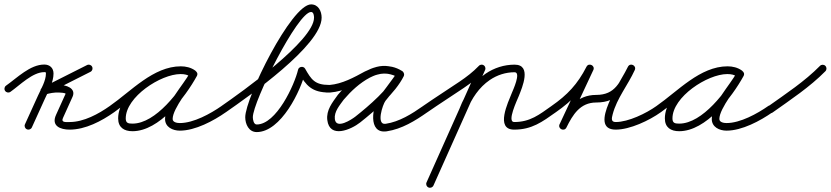

<svg xmlns="http://www.w3.org/2000/svg" viewBox="-38 -580 3829 885"><path d="M-14.3 -160.9C-8.7 -153 2.2 -151.1 10.1 -156.7C53.9 -187.5 111.9 -247.5 166 -247.5C172.5 -247.5 173.7 -247.3 173.7 -241C173.7 -207.5 150.9 -169.6 137.1 -139.2C117.1 -95.2 97.1 -51.2 77.1 -7.2C73.1 1.6 77 11.9 85.8 15.9C94.6 19.9 104.9 16 108.9 7.2C108.9 7.2 108.9 7.2 108.9 7.2C128.9 -36.8 148.9 -80.8 168.9 -124.8C185.1 -160.3 208.7 -201.4 208.7 -241C208.7 -266.7 191.4 -282.5 166 -282.5C101 -282.5 41.1 -221.3 -10.1 -185.3C-18 -179.7 -19.9 -168.8 -14.3 -160.9ZM363.1 -280.1C363.1 -280.1 363.1 -280.1 363.1 -280.1C294.8 -245.7 226.5 -211.2 158.1 -176.8C148.6 -172 146.7 -162.3 149.8 -154.6C152.9 -146.9 161 -141.3 171.2 -144.4C191.7 -150.8 211.8 -154.3 233.3 -153.5C233.3 -153.5 233.6 -153.5 233.9 -153.5C234.2 -153.5 234.4 -153.5 234.5 -153.5C239.2 -153.6 266.2 -151.8 264.1 -147.4C264.1 -147.4 264.1 -147.4 264.1 -147.3C264.1 -147.3 264.1 -147.2 264.1 -147.2C249.6 -115.2 235.1 -83.2 220.6 -51.2C220.6 -51.2 220.6 -51.3 220.7 -51.3C220.7 -51.4 220.7 -51.4 220.7 -51.4C196.4 0.8 240.6 17.5 283 17.5C355.7 17.5 430.2 -21.9 488.1 -62.7C496 -68.3 497.9 -79.2 492.3 -87.1C486.7 -95 475.8 -96.9 467.9 -91.3C467.9 -91.3 467.9 -91.3 467.9 -91.3C416.3 -54.9 348.1 -17.5 283 -17.5C266.4 -17.5 241.8 -13.9 252.4 -36.6C252.4 -36.6 252.5 -36.7 252.5 -36.7C252.5 -36.7 252.5 -36.8 252.5 -36.8C267 -68.8 281.5 -100.8 295.9 -132.8C295.9 -132.8 295.9 -132.7 295.9 -132.7C295.9 -132.6 295.9 -132.6 295.9 -132.6C315.3 -174.4 264.3 -189.3 233.5 -188.5C233.5 -188.5 233.8 -188.5 234.1 -188.5C234.4 -188.5 234.7 -188.5 234.7 -188.5C209.2 -189.5 185.1 -185.4 160.8 -177.9C150.6 -174.7 149.1 -164.2 152.5 -155.7C155.9 -147.2 164.3 -140.7 173.9 -145.5C242.2 -180 310.5 -214.4 378.9 -248.9C387.5 -253.2 391 -263.7 386.6 -272.4C382.3 -281 371.8 -284.5 363.1 -280.1Z M488 -62.6C488 -62.6 488 -62.6 488 -62.6C578.8 -125.7 679.8 -239.3 795.6 -239.3C811.4 -239.3 827.8 -236.1 840.8 -226.8C849.9 -220.3 859.4 -224.9 864.3 -232.4C869.2 -240 869.4 -250.6 859.8 -256.1C838 -268.8 820.1 -273.6 794.3 -273.6C683 -273.6 506.6 -153.6 506.6 -34.2C506.6 7.6 533.9 24.8 572.7 24.8C696.3 24.8 815.9 -132 869.4 -229.6C875 -239.8 870.1 -249.1 862.4 -253.3C854.7 -257.6 844.3 -256.6 838.7 -246.4C804.8 -184.7 722.8 -100.3 722.8 -31.6C722.8 6 758.2 22.2 791 22.2C861.9 22.2 946.3 -22.9 1003 -62.7C1011 -68.2 1012.9 -79.1 1007.3 -87C1001.8 -95 990.9 -96.9 983 -91.3C983 -91.3 983 -91.3 983 -91.3C932.5 -56 854.2 -12.8 791 -12.8C779.2 -12.8 757.8 -15.8 757.8 -31.6C757.8 -81.1 841.7 -179.1 869.3 -229.6C875 -239.8 870.1 -249.1 862.4 -253.3C854.7 -257.5 844.2 -256.6 838.6 -246.4C792.4 -161.9 680.6 -10.2 572.7 -10.2C553.1 -10.2 541.6 -12.6 541.6 -34.2C541.6 -133.4 703 -238.6 794.3 -238.6C814.1 -238.6 825.9 -235.3 842.2 -225.9C851.8 -220.3 861.1 -224.4 865.7 -231.5C870.3 -238.6 870.2 -248.8 861.2 -255.2C842.2 -268.8 818.7 -274.3 795.6 -274.3C668.8 -274.3 566.2 -159.6 468 -91.4C460.1 -85.9 458.1 -75 463.6 -67C469.1 -59.1 480 -57.1 488 -62.6Z M978.6 -67C984.2 -59.1 995.1 -57.1 1003 -62.6C1107.1 -135.1 1444.5 -370.5 1444.5 -498.6C1444.5 -528.2 1429.6 -559.8 1395.9 -559.8C1304.8 -559.8 1092.4 -129 1092.4 -39.6C1092.4 -8.1 1108.7 28.8 1145.2 28.8C1257.1 28.8 1349.5 -162.6 1370 -251C1371.7 -258.3 1361.8 -260.3 1352.4 -258.9C1343 -257.6 1334.1 -252.8 1337.8 -246.3C1372.8 -184.8 1400.2 -153.5 1479 -153.5C1488.7 -153.5 1496.5 -161.3 1496.5 -171C1496.5 -180.7 1488.7 -188.5 1479 -188.5C1412.8 -188.5 1396.7 -213.6 1368.2 -263.7C1364.5 -270.1 1357.3 -272.5 1350.6 -271.6C1343.9 -270.6 1337.6 -266.2 1336 -259C1319.7 -189.2 1236.1 -6.2 1145.2 -6.2C1131 -6.2 1127.4 -29.2 1127.4 -39.6C1127.4 -110.6 1333.9 -524.8 1395.9 -524.8C1407.7 -524.8 1409.5 -507.1 1409.5 -498.6C1409.5 -392.2 1073.4 -154.3 983 -91.4C975.1 -85.8 973.1 -74.9 978.6 -67Z M1467 -153.5C1467 -153.5 1467 -153.5 1467 -153.5C1469.3 -153.5 1471.7 -153.5 1474 -153.5C1477 -153.5 1480 -153.5 1483 -153.5C1483 -153.5 1483.4 -153.5 1483.7 -153.5C1484.1 -153.5 1484.4 -153.6 1484.5 -153.6C1547.5 -158.8 1605.8 -189.8 1660.4 -219.6C1660.4 -219.6 1660.1 -219.5 1659.9 -219.4C1659.6 -219.2 1659.3 -219.1 1659.3 -219.1C1689.7 -233.2 1715.1 -245.6 1750.1 -239.7C1750.1 -239.7 1750.1 -239.7 1750 -239.8C1750 -239.8 1750 -239.8 1750 -239.8C1766.9 -236.8 1782.1 -231.9 1797 -223C1807 -217 1816.4 -221.5 1821 -228.9C1825.5 -236.4 1825 -246.9 1815.1 -252.9C1800.2 -262.1 1786.2 -268.1 1768.9 -272.1C1768.9 -272.1 1768.9 -272.1 1768.9 -272.1C1768.8 -272.1 1768.8 -272.1 1768.8 -272.1C1743.2 -277.8 1717.2 -277.2 1692 -269.8C1692 -269.8 1692.2 -269.8 1692.4 -269.9C1692.6 -269.9 1692.8 -270 1692.8 -270C1678.3 -266.4 1664.5 -260.3 1651.2 -253.7C1651.2 -253.7 1651.1 -253.6 1651 -253.6C1650.9 -253.5 1650.8 -253.5 1650.8 -253.5C1600.1 -226.7 1556.8 -186.8 1519.7 -143.4C1519.7 -143.4 1519.5 -143.1 1519.2 -142.8C1519 -142.5 1518.8 -142.2 1518.8 -142.2C1494 -107.6 1465.2 -72.6 1470.6 -26.9C1481 60.4 1580.2 17.6 1621.8 -15.3C1689.2 -68.4 1783.9 -150.6 1822.7 -228.2C1827.6 -238 1823 -246.9 1815.7 -251.1C1808.5 -255.3 1798.4 -254.8 1792.4 -245.6C1786.5 -236.7 1780.4 -228 1774 -219.5C1753.4 -192.1 1733.8 -163.5 1711.6 -137.3C1711.6 -137.3 1711.5 -137.1 1711.4 -137C1711.2 -136.8 1711.1 -136.6 1711.1 -136.6C1678.4 -93.6 1655.1 38.6 1744.6 25.3C1744.6 25.3 1744.6 25.3 1744.6 25.3C1744.6 25.3 1744.6 25.3 1744.6 25.3C1814.2 14.8 1875.4 -23 1932 -62.7C1940 -68.2 1941.9 -79.1 1936.3 -87C1930.8 -95 1919.9 -96.9 1912 -91.3C1912 -91.3 1912 -91.3 1912 -91.3C1860 -54.9 1803.3 -18.9 1739.4 -9.3C1739.4 -9.3 1739.4 -9.3 1739.4 -9.3C1739.4 -9.3 1739.4 -9.3 1739.4 -9.3C1694.6 -2.7 1725.7 -98.1 1738.9 -115.4C1738.9 -115.4 1738.8 -115.2 1738.6 -115C1738.5 -114.9 1738.4 -114.7 1738.4 -114.7C1760.9 -141.4 1781 -170.5 1802 -198.5C1808.8 -207.6 1815.3 -216.9 1821.6 -226.4C1827.6 -235.5 1822.5 -244.8 1814.7 -249.3C1806.8 -253.8 1796.3 -253.6 1791.3 -243.8C1755.1 -171.2 1663.2 -92.5 1600.2 -42.7C1583.3 -29.4 1511.2 18.1 1505.4 -31.1C1501.3 -65.7 1528.4 -95.5 1547.2 -121.8C1547.2 -121.8 1547 -121.5 1546.8 -121.2C1546.5 -120.9 1546.3 -120.6 1546.3 -120.6C1580.5 -160.6 1620.3 -197.8 1667.2 -222.5C1667.2 -222.5 1667.1 -222.5 1667 -222.4C1666.9 -222.4 1666.8 -222.3 1666.8 -222.3C1677.9 -227.9 1689.2 -233 1701.2 -236C1701.2 -236 1701.4 -236.1 1701.6 -236.1C1701.8 -236.2 1702 -236.2 1702 -236.2C1721.5 -242 1741.4 -242.3 1761.2 -237.9C1761.2 -237.9 1761.2 -237.9 1761.1 -237.9C1761.1 -237.9 1761.1 -237.9 1761.1 -237.9C1774.7 -234.8 1785.2 -230.2 1796.9 -223.1C1806.8 -217 1816.3 -221.5 1820.8 -229C1825.4 -236.5 1825 -247 1815 -253C1796.5 -264.1 1777.2 -270.5 1756 -274.2C1756 -274.2 1756 -274.2 1756 -274.2C1755.9 -274.3 1755.9 -274.3 1755.9 -274.3C1713.3 -281.4 1681.8 -268.1 1644.7 -250.9C1644.6 -250.9 1644.4 -250.8 1644.1 -250.6C1643.9 -250.5 1643.6 -250.4 1643.6 -250.4C1593.6 -223.1 1539.3 -193.3 1481.5 -188.4C1481.5 -188.4 1481.9 -188.5 1482.3 -188.5C1482.6 -188.5 1483 -188.5 1483 -188.5C1480 -188.5 1477 -188.5 1474 -188.5C1471.7 -188.5 1469.3 -188.5 1467 -188.5C1457.3 -188.5 1449.5 -180.7 1449.5 -171C1449.5 -161.3 1457.3 -153.5 1467 -153.5Z M1907.6 -67C1913.2 -59.1 1924.1 -57.1 1932 -62.6C1987.3 -101.1 2044.1 -137 2099.8 -174.7C2133.9 -197.8 2166.1 -222.5 2194.6 -252.4C2201.3 -259.4 2201.1 -270.4 2194.1 -277.1C2187.1 -283.8 2176 -283.6 2169.4 -276.6C2169.4 -276.6 2169.4 -276.6 2169.4 -276.6C2142.5 -248.5 2112.3 -225.4 2080.2 -203.7C2024.3 -165.9 1967.4 -129.9 1912 -91.4C1904.1 -85.8 1902.1 -74.9 1907.6 -67ZM2166 -271.6C2166 -271.6 2166 -271.6 2166 -271.6C2086.7 -94.1 2007.4 83.4 1928 260.9C1924.1 269.7 1928 280 1936.9 284C1945.7 287.9 1956 284 1960 275.1C2039.3 97.6 2118.6 -79.8 2198 -257.3C2201.9 -266.2 2198 -276.5 2189.1 -280.5C2180.3 -284.4 2170 -280.4 2166 -271.6ZM2114.3 -70.7C2114.3 -70.7 2114.3 -70.7 2114.3 -70.7C2135.5 -125.6 2170.5 -177.7 2219.6 -211.2C2253.5 -234.3 2292.9 -247 2334 -247C2365.2 -247 2326 -163.5 2321 -150.9C2304.3 -108.8 2243.1 17.5 2332 17.5C2413.9 17.5 2461.5 -18.5 2524.1 -62.7C2532 -68.3 2533.9 -79.2 2528.3 -87.1C2522.7 -95 2511.8 -96.9 2503.9 -91.3C2503.9 -91.3 2503.9 -91.3 2503.9 -91.3C2447.7 -51.6 2405.7 -17.5 2332 -17.5C2297.3 -17.5 2345.4 -117.5 2353.6 -138C2369.1 -177.1 2414.4 -282 2334 -282C2285.9 -282 2239.6 -267.2 2199.9 -240.1C2144.9 -202.6 2105.4 -144.9 2081.7 -83.3C2078.2 -74.3 2082.7 -64.1 2091.7 -60.7C2100.7 -57.2 2110.9 -61.7 2114.3 -70.7Z M2524 -62.6C2524 -62.6 2524 -62.6 2524 -62.6C2602.1 -117 2652.8 -170.9 2696.6 -256.5C2701.8 -266.7 2696.4 -275.7 2688.4 -279.6C2680.5 -283.5 2670 -282.3 2665.2 -271.9C2623.9 -183.7 2582.6 -95.6 2541.4 -7.4C2536.5 3 2541.8 12 2549.6 15.8C2557.4 19.5 2567.8 18.1 2572.9 7.8C2601.9 -50.9 2636 -107.5 2710 -107.5C2814.9 -107.5 2843.1 -173.2 2887.4 -256.2C2892.8 -266.2 2887.2 -275.2 2879.2 -279.2C2871.2 -283.1 2860.7 -282 2856.1 -271.7C2829.5 -213.1 2666.9 17.5 2800 17.5C2865.9 17.5 2954.8 -24.7 3008.2 -62.8C3016 -68.4 3017.9 -79.3 3012.2 -87.2C3006.6 -95 2995.7 -96.9 2987.8 -91.2C2987.8 -91.2 2987.8 -91.2 2987.8 -91.2C2940.6 -57.6 2858.3 -17.5 2800 -17.5C2776.8 -17.5 2781.6 -35.9 2786.1 -53.3C2805.3 -126.9 2856.7 -188.5 2887.9 -257.2C2892.6 -267.5 2887.4 -276.4 2879.7 -280.2C2872.1 -284 2861.9 -282.7 2856.6 -272.7C2818.9 -202.1 2798.8 -142.5 2710 -142.5C2621.1 -142.5 2576.9 -79.2 2541.5 -7.8C2536.4 2.6 2541.8 11.6 2549.8 15.4C2557.7 19.2 2568.2 17.9 2573.1 7.4C2614.3 -80.7 2655.6 -168.9 2696.8 -257.1C2701.7 -267.4 2696.5 -276.4 2688.7 -280.2C2680.9 -284 2670.6 -282.7 2665.4 -272.5C2624.2 -191.9 2577.5 -142.5 2504 -91.4C2496.1 -85.8 2494.1 -74.9 2499.6 -67C2505.2 -59.1 2516.1 -57.1 2524 -62.6Z M3008 -62.6C3008 -62.6 3008 -62.6 3008 -62.6C3098.8 -125.7 3199.8 -239.3 3315.6 -239.3C3331.4 -239.3 3347.8 -236.1 3360.8 -226.8C3369.9 -220.3 3379.4 -224.9 3384.3 -232.4C3389.2 -240 3389.4 -250.6 3379.8 -256.1C3358 -268.8 3340.1 -273.6 3314.3 -273.6C3203 -273.6 3026.6 -153.6 3026.6 -34.2C3026.6 7.6 3053.9 24.8 3092.7 24.8C3216.3 24.8 3335.9 -132 3389.4 -229.6C3395 -239.8 3390.1 -249.1 3382.4 -253.3C3374.7 -257.6 3364.3 -256.6 3358.7 -246.4C3324.8 -184.7 3242.8 -100.3 3242.8 -31.6C3242.8 6 3278.2 22.2 3311 22.2C3381.9 22.2 3466.3 -22.9 3523 -62.7C3531 -68.2 3532.9 -79.1 3527.3 -87C3521.8 -95 3510.9 -96.9 3503 -91.3C3503 -91.3 3503 -91.3 3503 -91.3C3452.5 -56 3374.2 -12.8 3311 -12.8C3299.2 -12.8 3277.8 -15.8 3277.8 -31.6C3277.8 -81.1 3361.7 -179.1 3389.3 -229.6C3395 -239.8 3390.1 -249.1 3382.4 -253.3C3374.7 -257.5 3364.2 -256.6 3358.6 -246.4C3312.4 -161.9 3200.6 -10.2 3092.7 -10.2C3073.1 -10.2 3061.6 -12.6 3061.6 -34.2C3061.6 -133.4 3223 -238.6 3314.3 -238.6C3334.1 -238.6 3345.9 -235.3 3362.2 -225.9C3371.8 -220.3 3381.1 -224.4 3385.7 -231.5C3390.3 -238.6 3390.2 -248.8 3381.2 -255.2C3362.2 -268.8 3338.7 -274.3 3315.6 -274.3C3188.8 -274.3 3086.2 -159.6 2988 -91.4C2980.1 -85.9 2978.1 -75 2983.6 -67C2989.1 -59.1 3000 -57.1 3008 -62.6Z M3498.7 -65.5C3504.3 -57.6 3515.3 -55.8 3523.1 -61.4C3606.2 -120.4 3694.9 -179 3766.5 -251.7C3773.3 -258.6 3773.2 -269.7 3766.3 -276.5C3759.4 -283.3 3748.3 -283.2 3741.5 -276.3C3671.4 -205 3584.2 -147.7 3502.9 -89.9C3495 -84.3 3493.1 -73.4 3498.7 -65.5Z"/></svg>

Font: FRB American Cursive Guidelines
Style: Italic
Weight: 400
Italic angle: -25°
Version: Version 2.0;Modular Font Editor K font №1